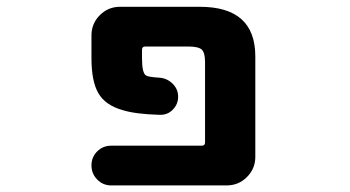

<svg xmlns="http://www.w3.org/2000/svg" viewBox="-20 -569 1040 571"><path d="M310.5 -17.6Q286.1 -17.6 269 -35.2Q252 -52.7 252 -77.1Q252 -101.6 269 -118.7Q286.1 -135.7 310.5 -135.7H580.1Q589.8 -135.7 589.8 -145.5V-384.8Q589.8 -412.1 580.1 -421.4Q570.3 -430.7 539.1 -430.7H412.1Q402.3 -430.7 402.3 -420.9V-396.5Q402.3 -351.6 414.1 -344.7Q420.9 -339.8 455.1 -337.9Q477.5 -335.9 493.7 -319.8Q509.8 -303.7 509.8 -281.2Q509.8 -258.8 493.2 -242.2Q478.5 -227.5 457 -227.5Q456.1 -227.5 455.1 -227.5Q383.8 -229.5 345.7 -241.2Q293 -255.9 272.5 -292Q252 -327.1 252 -396.5V-463.9Q252 -499 276.9 -523.9Q301.8 -548.8 336.9 -548.8H574.2Q739.3 -548.8 739.3 -401.4V-102.5Q739.3 -67.4 714.4 -42.5Q689.5 -17.6 654.3 -17.6Z"/></svg>

Font: Rounded-X Mgen+ 1m bold
Style: Bold
Weight: 700
Designer: [Source Han Sans]
Ryoko NISHIZUKA  (kana & ideographs); Paul D. Hunt (Latin, Greek & Cyrillic); Wenlong ZHANG  (bopomofo
Version: Version 1.059.20150602